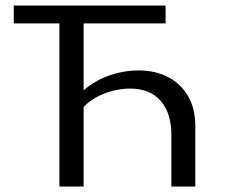

<svg xmlns="http://www.w3.org/2000/svg" viewBox="-20 -678 820 698"><path d="M603 0V-186Q603 -267 564 -311.5Q525 -356 453 -356Q416 -356 378 -344.5Q340 -333 309 -311Q278 -289 260 -253L228 -281Q256 -329 296.5 -360Q337 -391 385.5 -406.5Q434 -422 484 -422Q545 -422 591.5 -397.5Q638 -373 664 -328Q690 -283 690 -219V0ZM196 0V-658H284V0ZM30 -593V-658H582V-593Z"/></svg>

Font: Ysabeau Office Medium
Style: Regular
Weight: 500
Designer: Christian Thalmann (Catharsis Fonts)
Version: Version 2.001;gftools[0.9.30]; featfreeze: tnum,lnum,ss02